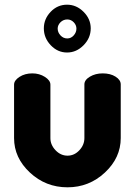

<svg xmlns="http://www.w3.org/2000/svg" viewBox="-20 -789 575 819"><path d="M268 10Q175 10 107.5 -53Q40 -116 40 -200V-428Q40 -446 63 -461Q86 -476 118 -476Q148 -476 171.5 -461Q195 -446 195 -428V-200Q195 -171 217 -148Q239 -125 268 -125Q297 -125 318.5 -148Q340 -171 340 -200V-429Q340 -448 363.5 -462Q387 -476 418 -476Q451 -476 473 -462Q495 -448 495 -429V-200Q495 -116 427.5 -53Q360 10 268 10ZM266 -769Q306 -769 336.5 -738.5Q367 -708 367 -668Q367 -627 336.5 -596Q306 -565 266 -565Q226 -565 196.5 -596Q167 -627 167 -668Q167 -708 196 -738.5Q225 -769 266 -769ZM306 -667Q306 -682 294.5 -694Q283 -706 267 -706Q250 -706 238 -694Q226 -682 226 -667Q226 -651 238 -638Q250 -625 267 -625Q283 -625 294.5 -638Q306 -651 306 -667Z"/></svg>

Font: Dosis
Style: ExtraBold
Weight: 800
Designer: EdgarTolentino, PabloImpallari, IginoMarini
Foundry: EdgarTolentino, PabloImpallari, IginoMarini
Version: Version 1.007